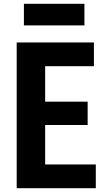

<svg xmlns="http://www.w3.org/2000/svg" viewBox="-20 -992 570 1012"><path d="M196 -125H485V0H68V-768H475V-643H196L218 -671V-434L196 -456H442V-333H196L218 -362V-97ZM425 -972V-858H106V-972Z"/></svg>

Font: Yaldevi ExtraLight
Style: Regular
Weight: 200
Designer: Sol Matas, Rajitha Manaperi, Kosala Senevirathne
Foundry: Mooniak
Version: Version 1.100